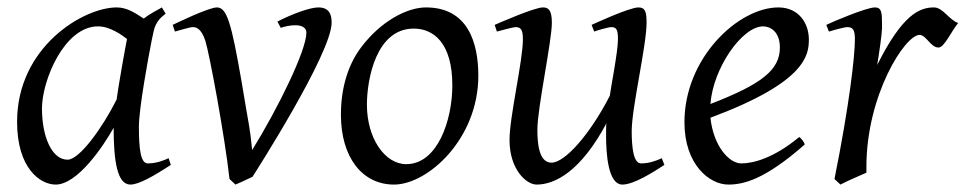

<svg xmlns="http://www.w3.org/2000/svg" viewBox="-20 -477 2600 517"><path d="M93 -185C93 -260 153 -406 244 -406C277 -406 309 -382 322 -372C318 -353 299 -247 294 -209C256 -133 194 -47 162 -47C119 -47 93 -110 93 -185ZM26 -149C26 -24 88 20 130 20C188 20 257 -81 286 -133C286 -42 296 20 331 20C353 20 391 -1 440 -33L434 -51C419 -44 400 -37 378 -37C359 -37 354 -74 354 -136C354 -184 379 -321 389 -371L394 -394C400 -421 417 -433 426 -440L416 -457C403 -450 381 -438 367 -427C341 -444 321 -457 294 -457C205 -457 26 -351 26 -149Z M445 -410 451 -392C459 -394 491 -404 499 -404C505 -404 521 -404 533 -367C544 -332 585 -112 598 5L614 20C619 18 642 8 660 -1C665 -9 873 -333 873 -416C873 -439 866 -457 837 -457C815 -457 768 -440 727 -419L736 -402C748 -406 761 -409 775 -409C789 -409 805 -405 805 -389C805 -340 726 -181 659 -73C652 -141 653 -121 630 -260C603 -415 591 -457 564 -457C542 -457 453 -414 445 -410Z M1094 -400C1147 -400 1198 -362 1198 -247C1198 -153 1158 -35 1074 -35C1016 -35 968 -105 968 -195C968 -264 993 -400 1094 -400ZM1268 -273C1268 -362 1240 -457 1127 -457C1077 -457 1006 -421 952 -349C919 -305 898 -244 898 -168C898 -54 955 20 1041 20C1132 20 1268 -103 1268 -273Z M1425 20C1475 20 1544 -16 1613 -145C1612 -142 1612 -129 1612 -112C1612 -64 1617 20 1656 20C1687 20 1740 -14 1769 -33L1762 -51C1747 -44 1728 -37 1706 -37C1686 -37 1681 -79 1681 -124C1681 -187 1721 -354 1721 -416C1721 -444 1718 -457 1699 -457C1674 -457 1573 -410 1573 -410L1580 -392C1584 -394 1618 -404 1626 -404C1640 -404 1644 -397 1644 -371C1644 -338 1624 -237 1622 -219C1568 -114 1501 -39 1465 -39C1431 -39 1427 -91 1427 -128C1427 -186 1466 -366 1466 -416C1466 -451 1456 -457 1442 -457C1419 -457 1326 -416 1312 -410L1318 -392C1326 -394 1362 -404 1368 -404C1382 -404 1388 -398 1388 -371C1388 -313 1352 -163 1352 -100C1352 -21 1397 20 1425 20Z M2080 -349C2080 -288 2030 -250 1893 -197C1900 -293 1978 -406 2035 -406C2053 -406 2080 -393 2080 -349ZM2076 -457C1968 -457 1823 -321 1823 -148C1823 -33 1891 20 1941 20C1982 20 2039 7 2147 -88C2146 -92 2140 -103 2132 -108C2062 -50 2007 -37 1976 -37C1943 -37 1901 -84 1893 -160C2151 -256 2158 -329 2158 -371C2158 -414 2131 -457 2076 -457Z M2560 -415C2535 -424 2519 -457 2495 -457C2456 -457 2410 -438 2342 -302C2347 -331 2355 -387 2355 -401V-412C2355 -443 2354 -457 2336 -457C2313 -457 2221 -418 2205 -410L2212 -392C2215 -393 2252 -404 2262 -404C2278 -404 2282 -394 2282 -371C2282 -326 2267 -194 2227 5L2243 20C2266 8 2293 -3 2313 -12V-28C2313 -221 2417 -383 2456 -383C2474 -383 2486 -349 2507 -349C2523 -349 2541 -392 2560 -415Z"/></svg>

Font: Temporarium
Style: Italic
Weight: 400
Italic angle: -7°
Version: Version 1.1